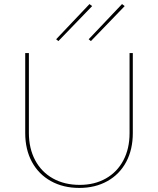

<svg xmlns="http://www.w3.org/2000/svg" viewBox="-20 -919 777 944"><path d="M256 -726 420 -899 433 -889 267 -717ZM416 -726 580 -899 593 -889 427 -717ZM104 -265V-658H122V-266Q122 -189 153 -131Q184 -73 240.5 -41.5Q297 -10 372 -10Q445 -10 500.5 -41.5Q556 -73 586.5 -130.5Q617 -188 617 -264V-658H633V-265Q633 -184 600.5 -123Q568 -62 508 -28.5Q448 5 370 5Q291 5 230.5 -28.5Q170 -62 137 -123Q104 -184 104 -265Z"/></svg>

Font: Ysabeau SC Thin
Style: Regular
Weight: 200
Designer: Christian Thalmann (Catharsis Fonts)
Version: Version 0.003